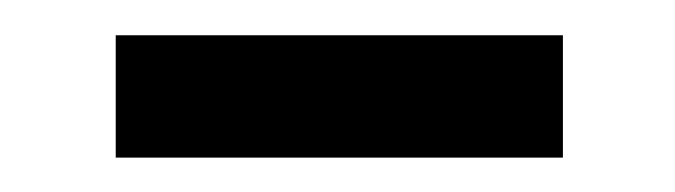

<svg xmlns="http://www.w3.org/2000/svg" viewBox="-20 -335 387 110"><path d="M46.3 -244.7H302.5V-314.8H46.3Z"/></svg>

Font: Source Han Sans JP VF
Style: Regular
Weight: 250
Designer: Ryoko NISHIZUKA 西塚涼子 (kana, bopomofo & ideographs); Paul D. Hunt (Latin, Greek & Cyrillic); Sandoll Communications 산돌커뮤니
Foundry: Adobe
Version: Version 2.004;hotconv 1.0.118;makeotfexe 2.5.65603